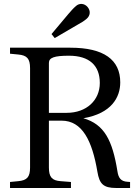

<svg xmlns="http://www.w3.org/2000/svg" viewBox="-20 -938 688 958"><path d="M253 -748 366 -814C384 -824 398 -832 412 -844C431 -860 433 -884 417 -903C402 -921 377 -924 359 -908C345 -896 334 -883 321 -868L237 -768ZM30 0H334V-30L283 -34C239 -37 224 -55 224 -102V-336H287C391 -336 440 -235 466 -81C476 -21 495 0 560 0H629V-30L616 -31C584 -33 571 -49 566 -83C541 -239 500 -318 396 -348C537 -372 580 -453 580 -527C580 -640 498 -700 331 -700H30V-670L71 -666C115 -662 130 -645 130 -598V-102C130 -55 115 -38 71 -34L30 -30ZM224 -375V-624C224 -650 250 -660 324 -660C426 -660 478 -611 478 -524C478 -438 412 -375 313 -375Z"/></svg>

Font: Hedvig Letters Serif 24pt
Style: Regular
Weight: 400
Designer: Alexander Örn & Tor Weibull
Foundry: Kanon Foundry
Version: Version 1.000